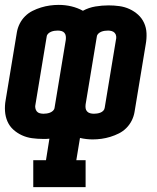

<svg xmlns="http://www.w3.org/2000/svg" viewBox="-22 -560 642 785"><path d="M114 205V95H166L180 7Q174 8 167 8Q160 8 153 8Q131 8 109 5Q87 2 67.5 -7Q48 -16 32.5 -30Q17 -44 8.5 -63.5Q0 -83 -1.5 -105.5Q-3 -128 1 -150L47 -428Q50 -446 58.5 -463Q67 -480 80.5 -493.5Q94 -507 111 -515.5Q128 -524 146 -529.5Q164 -535 182 -537.5Q200 -540 218 -540Q245 -540 270 -534Q295 -528 317 -516Q341 -529 368 -533.5Q395 -538 422 -538Q444 -538 466 -535Q488 -532 507.5 -523Q527 -514 542.5 -500Q558 -486 567 -466.5Q576 -447 577 -424.5Q578 -402 574 -380L528 -102Q525 -84 516.5 -67Q508 -50 494.5 -36.5Q481 -23 464 -14.5Q447 -6 429 -0.5Q411 5 393 7.5Q375 10 357 10Q344 10 331 8.5Q318 7 305 4L290 95H328V205ZM156 -95Q162 -95 169 -96Q176 -97 182.5 -99.5Q189 -102 194.5 -107Q200 -112 201 -119L247 -397Q248 -405 247 -412.5Q246 -420 241.5 -425.5Q237 -431 229.5 -433Q222 -435 214 -435Q207 -435 200.5 -434Q194 -433 187.5 -430.5Q181 -428 175.5 -423Q170 -418 169 -411L123 -133Q121 -126 122.5 -118Q124 -110 128.5 -104.5Q133 -99 140.5 -97Q148 -95 156 -95ZM362 -95Q368 -95 375 -96Q382 -97 388.5 -99.5Q395 -102 400 -107Q405 -112 406 -119L452 -397Q454 -404 453 -412Q452 -420 447 -425.5Q442 -431 434.5 -433Q427 -435 420 -435Q413 -435 406 -434Q399 -433 392.5 -430.5Q386 -428 380.5 -423Q375 -418 374 -411L328 -133Q327 -125 328 -117.5Q329 -110 334 -104.5Q339 -99 346.5 -97Q354 -95 362 -95Z"/></svg>

Font: Iosevka Curly Slab XBdEx
Style: Italic
Weight: 800
Width: 7
Italic angle: -9°
Monospace: yes
Designer: Belleve Invis
Foundry: Belleve Invis
Version: Version 11.1.0; ttfautohint (v1.8.3)